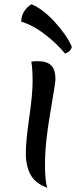

<svg xmlns="http://www.w3.org/2000/svg" viewBox="-20 -872 361 907"><path d="M128 -581Q146 -583 157 -583Q202 -583 222 -563Q242 -543 242 -497Q242 -482 217.5 -339.5Q193 -197 192.5 -104.5Q192 -12 204 15Q147 -5 124.5 -46.5Q102 -88 102 -147Q102 -206 118 -316Q134 -426 134 -487Q134 -548 128 -581ZM319 -652Q318 -641 308.5 -631.5Q299 -622 287 -619Q251 -664 194.5 -708Q138 -752 80 -770Q82 -822 128 -852Q181 -831 237.5 -769.5Q294 -708 319 -652Z"/></svg>

Font: Merienda
Style: Regular
Weight: 400
Designer: Eduardo Rodriguez Tunni
Foundry: Eduardo Rodriguez Tunni
Version: Version 1.001